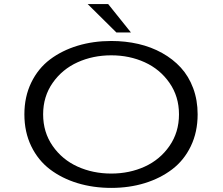

<svg xmlns="http://www.w3.org/2000/svg" viewBox="-20 -906 1090 937"><path d="M619 -747.5H548L408 -886H508ZM523 11Q435 11 358.5 -12.2Q282 -35.5 224 -79.5Q166 -123.5 132.5 -192.5Q99 -261.5 99 -348Q99 -434 132.5 -503Q166 -572 224 -615.8Q282 -659.5 358.5 -682.8Q435 -706 523 -706Q592.5 -706 655.2 -691.5Q718 -677 771 -647.5Q824 -618 862.5 -576Q901 -534 922.8 -475.5Q944.5 -417 944.5 -348Q944.5 -261.5 911.2 -192.5Q878 -123.5 820 -79.5Q762 -35.5 686.2 -12.2Q610.5 11 523 11ZM523 -59Q612 -59 686.5 -93Q761 -127 807.2 -193.8Q853.5 -260.5 853.5 -348Q853.5 -435 807.2 -501.5Q761 -568 686.5 -602Q612 -636 523 -636Q433.5 -636 358.5 -602Q283.5 -568 237 -501.5Q190.5 -435 190.5 -348Q190.5 -260.5 237 -193.8Q283.5 -127 358.5 -93Q433.5 -59 523 -59Z"/></svg>

Font: League Mono Extended Light
Style: Regular
Weight: 300
Width: 9
Designer: Tyler Finck
Foundry: The League of Moveable Type / Tyler Finck
Version: Version 2.210